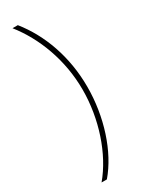

<svg xmlns="http://www.w3.org/2000/svg" viewBox="-228 -748 717 940"><g transform="rotate(-30 130.5 -278.0)"><path d="M213 -283C213 -452 158 -603 69 -714H39C127 -603 186 -449 186 -282C186 -118 130 50 39 158H69C159 53 213 -115 213 -283Z"/></g></svg>

Font: Noto Sans Myanmar UI Condensed Thin
Style: Regular
Weight: 100
Width: 3
Designer: Monotype Design Team
Foundry: Monotype Imaging Inc.
Version: Version 2.103